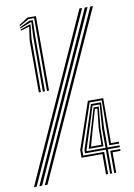

<svg xmlns="http://www.w3.org/2000/svg" viewBox="-133 -857 637 914"><g transform="rotate(-10 185.5 -400.0)"><path d="M96.2 -440.2V-792.2H69.2L22.8 -766L22.2 -772.2L65.5 -800.2H106.2V-440.2ZM56.8 -440.2V-691.5L65.8 -756H63.5L24 -744L23.8 -750L68.5 -765.8H74L66.8 -696V-440.2ZM76.5 -440.2V-700.5L80 -775.5H75.2L23.5 -754.8L23 -760.8L72 -784H88.5L86.5 -705V-440.2ZM-18.2 0 342.5 -800H355.8L-5 0ZM-44.2 0 316.5 -800H329.5L-31.2 0ZM8.2 0 369 -800H381.8L21 0ZM304 0V-98.5H203.2V-135.5L279.8 -360H353.8L353.2 -143H391.5V-134H343.5L345.2 -351H286.8L213 -133.8V-107.2H314V0ZM343.5 0V-107.2H391.5V-98.5H353.2V0ZM323.8 0V-116.2H223V-131.8L264.5 -258.5L291.5 -342.5L340.2 -342.2L333.2 -221L333.5 -125.2H391.5V-116.2H333.5V0ZM232.8 -125.2H323.8L323.5 -215.2L332 -333.2H297.2L272.2 -252.2L232.8 -130.2ZM244 -134 278.2 -248.2 301 -324.5H326.2L316.5 -224.8L315.2 -134ZM256.5 -142.8H306.8L308.2 -226.8L318 -316H306L283 -236.8Z"/></g></svg>

Font: Big Shoulders Inline Display Thin
Style: Regular
Weight: 400
Version: Version 2.002